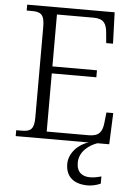

<svg xmlns="http://www.w3.org/2000/svg" viewBox="-62 -760 729 1039"><g transform="rotate(5 303.0 -241.0)"><path d="M43 0H440C386 14 334 66 334 125C334 195 378 232 455 232C475 232 504 226 524 216V177C499 184 482 187 462 187C423 187 390 168 390 114C390 50 448 13 487 0H551L558 -170H521L515 -115C510 -66 494 -39 436 -39H208V-355H450V-393H208V-675H407C463 -675 478 -648 482 -599L487 -544H524L518 -714H43V-682H70C117 -682 140 -672 140 -603V-109C140 -41 117 -32 70 -32H43Z"/></g></svg>

Font: Noto Serif Lao Light
Style: Regular
Weight: 300
Designer: Monotype Design Team
Foundry: Monotype Imaging Inc.
Version: Version 2.003